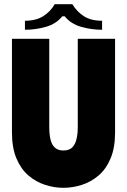

<svg xmlns="http://www.w3.org/2000/svg" viewBox="-20 -885 606 916"><path d="M529 -252V-700H351V-278Q351 -247 345 -221.5Q339 -196 324.5 -181.5Q310 -167 282 -167Q256 -167 241 -181.5Q226 -196 220.5 -221.5Q215 -247 215 -278V-700H37V-252Q37 -180 58.5 -129Q80 -78 116 -47.5Q152 -17 195.5 -3Q239 11 282 11Q327 11 370.5 -3Q414 -17 450 -47.5Q486 -78 507.5 -129Q529 -180 529 -252ZM241 -865H325Q347 -829 380.5 -807.5Q414 -786 467 -786V-743Q416 -743 367 -757Q318 -771 289 -807H277Q248 -771 199 -757Q150 -743 99 -743V-786Q152 -786 186.5 -808Q221 -830 241 -865Z"/></svg>

Font: Phudu Light ExtraBold
Style: Regular
Weight: 800
Version: Version 1.005;gftools[0.9.23]